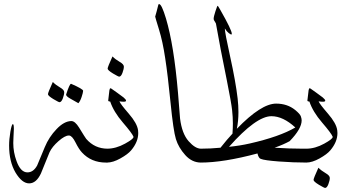

<svg xmlns="http://www.w3.org/2000/svg" viewBox="-20 -801 1693 946"><path d="M273.4 -297.4Q269 -297.4 242.7 -313Q216.3 -329.1 216.3 -336.9Q216.3 -344.7 240.2 -397Q255.4 -381.8 275.9 -370.1Q296.4 -358.4 296.4 -346.7Q296.4 -335 289.6 -316.4Q282.7 -297.9 273.4 -297.4ZM389.6 -353.5Q389.2 -344.7 382.3 -323.7Q375.5 -302.7 366.2 -292.5Q348.1 -302.7 326.7 -314.9Q305.7 -326.7 305.7 -334.5V-335Q322.8 -388.2 330.1 -388.2Q389.6 -362.3 389.6 -353.5ZM56.2 48.8Q24.9 -4.9 24.9 -84Q24.9 -115.2 31.2 -152.3Q37.6 -189.5 43.5 -189.5Q48.3 -189.5 48.3 -165.5Q48.3 -150.4 46.4 -125Q45.4 -107.4 45.4 -96.2Q45.4 -50.8 61.5 -7.3Q81.5 48.3 115.2 48.3Q144.5 48.3 163.1 14.2Q180.2 -26.4 200.7 -76.2Q221.2 -126 258.8 -165Q295.9 -204.1 331.5 -204.6Q349.6 -204.6 369.6 -172.4Q400.9 -121.1 404.8 -116.7Q446.8 -68.4 510.3 -68.4V0H502Q429.7 0 383.8 -49.8Q368.7 -65.9 352.1 -99.1Q335.4 -132.3 320.8 -133.3H318.8Q299.8 -133.3 268.3 -105.7Q236.8 -78.1 224.1 -50.8Q203.1 1.5 181.6 53.7Q158.7 102.5 123.5 102.5Q88.4 102.5 56.2 48.8Z M507.3 0V-68.4Q551.3 -68.4 596.2 -93.3Q637.7 -116.2 637.7 -126V-127.4Q630.9 -144.5 585.4 -197.3Q540 -250 522.9 -300.8Q513.2 -300.8 513.2 -305.7V-306.2Q515.1 -324.7 519 -356Q520.5 -366.2 524.9 -366.2Q526.4 -366.2 528.8 -364.3Q553.7 -347.2 588.9 -320.8Q601.1 -310.5 601.1 -305.2Q601.1 -299.8 589.8 -299.8Q578.6 -299.8 568.4 -301.8Q572.8 -289.1 614.3 -241.2Q655.8 -193.4 660.2 -159.2Q661.1 -152.3 661.1 -145.5Q661.1 -101.6 626 -60.1Q609.9 -41 573.2 -20.5Q536.6 0 507.3 0ZM567.4 -423.3Q563 -423.3 536.6 -439Q510.3 -455.1 510.3 -462.9Q510.3 -470.7 534.2 -522.9Q549.3 -507.8 569.8 -496.1Q590.3 -484.4 590.3 -472.7Q590.3 -460.9 583.5 -442.4Q576.7 -423.8 567.4 -423.3Z M970.2 0Q925.8 0 892.6 -37.1Q859.4 -74.2 846.7 -115.7Q834 -157.2 820.3 -294.9Q806.6 -432.6 793.9 -514.6Q781.7 -596.7 763.2 -656.2Q744.6 -716.3 744.6 -719.2Q751.5 -742.2 760.3 -778.3Q761.7 -780.8 764.2 -780.8Q776.4 -780.8 797.9 -709.5Q836.9 -578.6 856.9 -344.7Q861.8 -280.8 867.2 -216.8Q876.5 -142.6 909.2 -105.5Q941.9 -68.4 970.2 -68.4Z M1317.4 -228.5Q1242.2 -228.5 1108.4 -77.6Q1162.6 -83 1211.4 -94.2Q1357.4 -127.4 1435.1 -172.9Q1374.5 -228.5 1317.4 -228.5ZM1492.2 0Q1425.3 0 1354 -5.4Q1283.2 -10.7 1265.1 -18.1Q1254.4 -21 1248.5 -44.9Q1081.5 0 968.3 0V-68.4Q1016.6 -68.4 1066.4 -73.2Q1099.6 -115.2 1125.5 -142.6Q1127.4 -169.4 1127.4 -193.4Q1127.4 -223.6 1123.5 -259.3Q1119.6 -294.9 1098.1 -402.8Q1064 -569.8 1043.9 -685.1Q1041.5 -689.9 1039.6 -692.9Q1037.6 -695.8 1033.7 -702.6Q1032.7 -704.6 1032.7 -708.5Q1032.7 -718.8 1041.5 -745.6Q1050.3 -772.5 1052.2 -772.5Q1054.2 -772.5 1065.9 -751.5Q1122.1 -652.8 1122.1 -634.8Q1122.1 -630.9 1119.1 -630.9Q1116.7 -630.9 1106.9 -638.2Q1097.2 -645.5 1087.9 -660.6V-659.2Q1087.9 -640.6 1113.8 -522.9Q1141.1 -399.4 1150.9 -315.4Q1154.8 -280.3 1154.8 -248.5Q1154.8 -204.6 1147 -166.5Q1267.1 -290.5 1340.3 -290.5Q1395.5 -290.5 1434.1 -259.3Q1458.5 -239.3 1462.4 -227.5Q1466.3 -215.8 1466.3 -208Q1466.3 -166.5 1407.2 -105.5Q1378.4 -89.4 1333 -73.2Q1405.8 -68.4 1470.7 -68.4H1492.2Z M1488.8 0V-68.4Q1532.7 -68.4 1577.6 -93.3Q1619.1 -116.2 1619.1 -126V-127.4Q1612.3 -144.5 1566.9 -197.3Q1521.5 -250 1504.4 -300.8Q1494.6 -300.8 1494.6 -305.7V-306.2Q1496.6 -324.7 1500.5 -356Q1502 -366.2 1506.3 -366.2Q1507.8 -366.2 1510.3 -364.3Q1535.2 -347.2 1570.3 -320.8Q1582.5 -310.5 1582.5 -305.2Q1582.5 -299.8 1571.3 -299.8Q1560.1 -299.8 1549.8 -301.8Q1554.2 -289.1 1595.7 -241.2Q1637.2 -193.4 1641.6 -159.2Q1642.6 -152.3 1642.6 -145.5Q1642.6 -101.6 1607.4 -60.1Q1591.3 -41 1554.7 -20.5Q1518.1 0 1488.8 0ZM1582 125Q1577.6 125 1551.3 109.4Q1524.9 93.3 1524.9 85.4Q1524.9 77.6 1548.8 25.4Q1564 40.5 1584.5 52.2Q1605 64 1605 75.7Q1605 87.4 1598.1 106Q1591.3 124.5 1582 125Z"/></svg>

Font: DimaThulth2
Style: Regular
Weight: 400
Designer: R.Balvardi
Foundry: R.Balvardi (R.Balvardi@gmail.com)
Version: Version 1.00;November 13, 2018;FontCreator 11.5.0.2427 64-bi